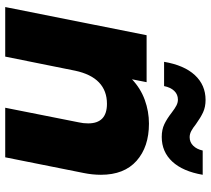

<svg xmlns="http://www.w3.org/2000/svg" viewBox="-56 -752 808 736"><g transform="rotate(90 348.0 -384.0)"><path d="M650 -367Q650 -334 643 -300L583 0H393L449 -282Q453 -299 453 -318Q453 -390 378 -390Q328 -390 296 -359.5Q264 -329 251 -268L197 0H7L115 -542H295L284 -486Q319 -519 363 -535Q407 -551 454 -551Q543 -551 596.5 -503.5Q650 -456 650 -367ZM412 -638Q395 -651 384 -656.5Q373 -662 362 -662Q342 -662 328.5 -648Q315 -634 310 -609H217Q230 -686 268 -727Q306 -768 363 -768Q390 -768 410.5 -758.5Q431 -749 456 -731Q471 -719 482.5 -713Q494 -707 506 -707Q525 -707 538.5 -720.5Q552 -734 557 -757H650Q637 -681 599.5 -640.5Q562 -600 505 -600Q477 -600 456 -610Q435 -620 412 -638Z"/></g></svg>

Font: Idrija
Style: Italic
Weight: 800
Italic angle: -11.3°
Designer: Julieta Ulanovsky
Foundry: Julieta Ulanovsky
Version: Version 7.200